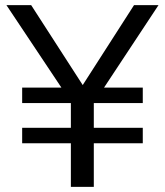

<svg xmlns="http://www.w3.org/2000/svg" viewBox="-20 -725 640 745"><path d="M255 0V-169H66V-229H255V-325H66V-385H234L225 -375L5 -705H101L301 -395L500 -705H595L377 -375L368 -385H534V-325H344V-229H534V-169H344V0Z"/></svg>

Font: Nunito Sans 7pt
Style: Regular
Weight: 400
Designer: Vernon Adams
Foundry: Vernon Adams
Version: Version 3.101;gftools[0.9.27]